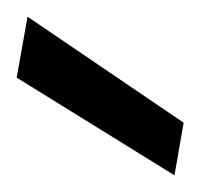

<svg xmlns="http://www.w3.org/2000/svg" viewBox="-50 -767 240 230"><path d="M159 -557 -30 -674 -17 -747 170 -620Z"/></svg>

Font: Rethink Sans
Style: Italic
Weight: 400
Italic angle: -10°
Designer: The Rethink Sans project authors (Hans Thiessen). DM Sans designed by Colophon Foundry.
Foundry: Rethink Communications LLC
Version: Version 1.001